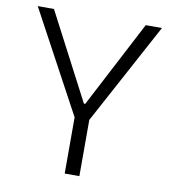

<svg xmlns="http://www.w3.org/2000/svg" viewBox="-79 -762 744 831"><g transform="rotate(10 293.0 -346.5)"><path d="M260.7 0V-247.1L20 -693.4H91.3L290 -312.5H295.9L494.6 -693.4H565.9L325.2 -247.1V0Z"/></g></svg>

Font: Cascadia Code NF Light
Style: Regular
Weight: 300
Monospace: yes
Designer: Aaron Bell
Foundry: Saja Typeworks
Version: Version 2404.023; ttfautohint (v1.8.4)